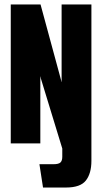

<svg xmlns="http://www.w3.org/2000/svg" viewBox="-20 -640 456 857"><path d="M172 197 156 93H218Q242 93 250 85Q258 77 258 60V23L162 -291L161 -298H160V0H28V-620H161L253 -281L254 -275H255V-620H388V78Q388 134 363.5 165.5Q339 197 275 197Z"/></svg>

Font: Smooch Sans Thin ExtraBold
Style: Regular
Weight: 800
Version: Version 1.010